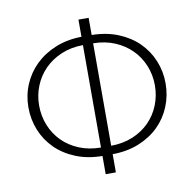

<svg xmlns="http://www.w3.org/2000/svg" viewBox="-82 -826 920 909"><g transform="rotate(-10 378.0 -371.5)"><path d="M402.5 -660.5Q473 -659.5 529.5 -636.5Q586 -613.5 625.5 -574.5Q665 -535.5 686.2 -483.8Q707.5 -432 707.5 -374.5Q707.5 -316 686.2 -264Q665 -212 625.5 -173Q586 -134 529.5 -111Q473 -88 402.5 -87.5V0H353.5V-87.5Q283 -88 226.2 -111Q169.5 -134 130 -173Q90.5 -212 69.2 -264Q48 -316 48 -374.5Q48 -432 69.8 -483.8Q91.5 -535.5 131.5 -574.5Q171.5 -613.5 227.8 -636.5Q284 -659.5 353.5 -660.5V-743H402.5ZM99.5 -374.5Q99.5 -324 117.5 -279.2Q135.5 -234.5 168.5 -201Q201.5 -167.5 248.5 -148Q295.5 -128.5 353.5 -128V-620.5Q295.5 -620 248.5 -600Q201.5 -580 168.5 -546.5Q135.5 -513 117.5 -468.5Q99.5 -424 99.5 -374.5ZM656 -374.5Q656 -424 638 -468.5Q620 -513 587 -546.5Q554 -580 507.2 -600Q460.5 -620 402.5 -620.5V-128Q460.5 -128.5 507.2 -148Q554 -167.5 587 -201Q620 -234.5 638 -279.2Q656 -324 656 -374.5Z"/></g></svg>

Font: Lato Light
Style: Regular
Weight: 300
Designer: Lukasz Dziedzic
Foundry: tyPoland Lukasz Dziedzic
Version: Version 2.007; 2014-02-27